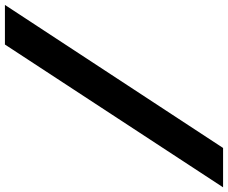

<svg xmlns="http://www.w3.org/2000/svg" viewBox="-220 -646 949 800"><g transform="rotate(90 255.0 -245.5)"><path d="M-125 209 471 -700H635L40 209Z"/></g></svg>

Font: Red Hat Mono
Style: Italic
Weight: 400
Italic angle: -12°
Monospace: yes
Designer: Pentagram, MCKL
Foundry: MCKL
Version: Version 1.030